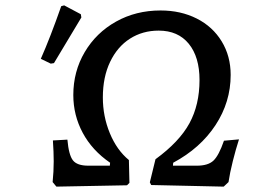

<svg xmlns="http://www.w3.org/2000/svg" viewBox="-20 -690 956 715"><path d="M253 -336Q253 -424 295.5 -496Q338 -568 412 -609.5Q486 -651 578 -651Q653 -651 712.5 -621Q772 -591 805.5 -536Q839 -481 839 -411Q839 -310 782.5 -224Q726 -138 625 -84L624 -73H713Q755 -73 775 -92Q795 -111 814 -166L870 -171Q858 -134 847 -90Q836 -46 831 -12L813 5L543 -1L538 -11L559 -97Q648 -162 685.5 -231Q723 -300 723 -392Q723 -478 683 -527Q643 -576 571 -576Q511 -576 464 -546Q417 -516 390 -459.5Q363 -403 363 -327Q363 -257 389 -194Q415 -131 460 -94L462 -9L453 0L190 5L176 -12Q180 -52 180 -89Q180 -124 177 -167L231 -170Q236 -113 251.5 -93Q267 -73 309 -73H389L390 -84Q323 -130 288 -195.5Q253 -261 253 -336ZM181 -455 169 -453 132 -471Q167 -550 208 -667L219 -670L281 -637L283 -625Z"/></svg>

Font: Alegreya SC Medium
Style: Italic
Weight: 500
Italic angle: -7°
Designer: Juan Pablo del Peral
Foundry: Huerta Tipografica
Version: Version 2.007; ttfautohint (v1.6)